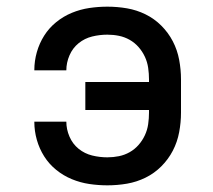

<svg xmlns="http://www.w3.org/2000/svg" viewBox="-20 -548 640 576"><path d="M302 8Q275 8 248 4Q221 0 195.5 -10.5Q170 -21 148.5 -38.5Q127 -56 112.5 -79Q98 -102 90.5 -128.5Q83 -155 83 -182Q83 -183 83 -183Q83 -183 83 -183H179Q179 -183 179 -183Q179 -183 179 -183Q179 -160 188.5 -138Q198 -116 216 -101.5Q234 -87 256.5 -81.5Q279 -76 302 -76Q320 -76 337 -79.5Q354 -83 369 -91.5Q384 -100 395.5 -113Q407 -126 414.5 -142Q422 -158 424.5 -175.5Q427 -193 427 -210V-218H236V-302H427V-310Q427 -327 424.5 -344.5Q422 -362 414.5 -378Q407 -394 395.5 -407Q384 -420 369 -428.5Q354 -437 337 -440.5Q320 -444 302 -444Q279 -444 256.5 -438.5Q234 -433 216 -418.5Q198 -404 188.5 -382Q179 -360 179 -337Q179 -337 179 -337Q179 -337 179 -337H83Q83 -337 83 -337Q83 -337 83 -338Q83 -365 90.5 -391.5Q98 -418 112.5 -441Q127 -464 148.5 -481.5Q170 -499 195.5 -509.5Q221 -520 248 -524Q275 -528 302 -528Q332 -528 361 -523Q390 -518 416.5 -505Q443 -492 464 -471Q485 -450 498.5 -424Q512 -398 517.5 -368.5Q523 -339 523 -310V-210Q523 -181 517.5 -151.5Q512 -122 498.5 -96Q485 -70 464 -49Q443 -28 416.5 -15Q390 -2 361 3Q332 8 302 8Z"/></svg>

Font: Iosevka Custom Medium Extended
Style: Regular
Weight: 500
Width: 7
Monospace: yes
Designer: Belleve Invis
Foundry: Belleve Invis
Version: Version 11.2.4; ttfautohint (v1.8.4)